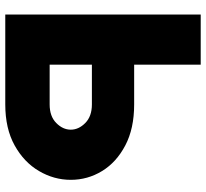

<svg xmlns="http://www.w3.org/2000/svg" viewBox="-46 -716 763 710"><g transform="rotate(90 335.0 -361.5)"><path d="M34.2 -722.7H219.7V-476.6H366.7Q456.1 -476.6 518.3 -443.8Q580.6 -411.1 613 -357.9Q645.5 -304.7 645.5 -242.2Q645.5 -180.2 613 -124.8Q580.6 -69.3 518.3 -34.7Q456.1 0 366.7 0H34.2ZM219.7 -164.1H366.7Q410.6 -164.1 435.3 -188.5Q460 -212.9 460 -242.2Q460 -271.5 435.3 -295.9Q410.6 -320.3 366.7 -320.3H219.7Z"/></g></svg>

Font: Giphurs Black
Style: Regular
Weight: 900
Version: Version 0.920; ttfautohint (v1.8.4.7-5d5b)